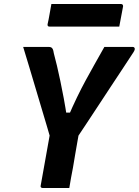

<svg xmlns="http://www.w3.org/2000/svg" viewBox="-20 -933 689 953"><path d="M324 0Q302 0 279.5 0Q257 0 235 0Q213 0 191 0Q188 0 185.5 -1.5Q183 -3 182 -5.5Q181 -8 182 -12Q195 -84 208 -157.5Q221 -231 234 -303L376 -296Q370 -265 364.5 -231.5Q359 -198 353 -165.5Q347 -133 342 -100Q337 -75 332.5 -50Q328 -25 324 0ZM95 -700Q129 -700 161 -700Q193 -700 223 -700Q230 -700 234.5 -697.5Q239 -695 242 -689Q245 -683 247 -669Q255 -640 263 -605.5Q271 -571 279.5 -531Q288 -491 296.5 -445Q305 -399 313 -346L280 -374H358L316 -348Q340 -404 362 -449.5Q384 -495 405.5 -534.5Q427 -574 449.5 -614Q472 -654 498 -700Q532 -700 568.5 -700Q605 -700 639 -700Q646 -700 648.5 -693.5Q651 -687 642 -673Q614 -630 585.5 -587Q557 -544 528 -500Q499 -456 469.5 -411Q440 -366 410.5 -321.5Q381 -277 351 -232Q310 -232 286 -232.5Q262 -233 250.5 -235Q239 -237 235 -241Q231 -245 229 -251Q225 -266 214 -302.5Q203 -339 188.5 -388Q174 -437 157.5 -492Q141 -547 125 -601Q109 -655 95 -700ZM235 -913H581Q586 -913 588.5 -910Q591 -907 591 -902Q586 -876 581.5 -851.5Q577 -827 572 -801H226Q222 -801 219.5 -802.5Q217 -804 216.5 -806.5Q216 -809 216 -812Q222 -838 226 -862.5Q230 -887 235 -913Z"/></svg>

Font: RecMonoLinear Nerd Font Mono
Style: Bold Italic
Weight: 700
Italic angle: -10°
Monospace: yes
Version: Version 1.085; ttfautohint (v1.8.4.7-5d5b);Nerd Fonts 3.2.1